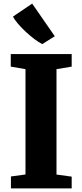

<svg xmlns="http://www.w3.org/2000/svg" viewBox="-20 -1042 456 1062"><path d="M121 -77V-659.5L39.5 -673.5V-743H376.5V-673.5L292.5 -659.5V-76.5L376.5 -65V0H40.5V-66ZM213 -798.5Q193 -808.5 168.8 -827Q144.5 -845.5 120.8 -867.8Q97 -890 78.5 -911.8Q60 -933.5 52 -950.5L158 -1022L283 -841.5L214.5 -798.5Z"/></svg>

Font: Merriweather Black
Style: Regular
Weight: 900
Designer: Eben Sorkin
Foundry: Eben Sorkin
Version: Version 2.200;gftools[0.9.31]